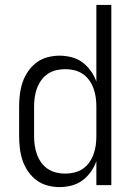

<svg xmlns="http://www.w3.org/2000/svg" viewBox="-20 -755 540 783"><path d="M223 8Q198 8 173.5 1.5Q149 -5 129 -20Q109 -35 94.5 -56Q80 -77 72 -101Q64 -125 61 -150Q58 -175 58 -200V-320Q58 -345 61 -370Q64 -395 72 -419Q80 -443 94.5 -464Q109 -485 129 -500Q149 -515 173.5 -521.5Q198 -528 223 -528Q248 -528 272.5 -521.5Q297 -515 316.5 -500.5Q336 -486 350.5 -465.5Q365 -445 373 -422V-735H434V0H373V-98Q365 -75 350.5 -54.5Q336 -34 316.5 -19.5Q297 -5 272.5 1.5Q248 8 223 8ZM246 -47Q265 -47 283.5 -51.5Q302 -56 317.5 -66.5Q333 -77 344 -92.5Q355 -108 361.5 -126Q368 -144 370.5 -162.5Q373 -181 373 -200V-320Q373 -339 370.5 -357.5Q368 -376 361.5 -394Q355 -412 344 -427.5Q333 -443 317.5 -453.5Q302 -464 283.5 -468.5Q265 -473 246 -473Q227 -473 208.5 -468.5Q190 -464 174.5 -453.5Q159 -443 148 -427.5Q137 -412 130.5 -394Q124 -376 121.5 -357.5Q119 -339 119 -320V-200Q119 -181 121.5 -162.5Q124 -144 130.5 -126Q137 -108 148 -92.5Q159 -77 174.5 -66.5Q190 -56 208.5 -51.5Q227 -47 246 -47Z"/></svg>

Font: Iosevka Term Curly Light
Style: Regular
Weight: 300
Designer: Belleve Invis
Foundry: Belleve Invis
Version: Version 32.3.0